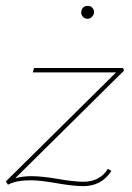

<svg xmlns="http://www.w3.org/2000/svg" viewBox="-21 -625 452 655"><path d="M278 -561Q268 -561 262 -567.5Q256 -574 256 -583Q258 -605 279 -605Q288 -605 294 -598.5Q300 -592 300 -582Q299 -574 292.5 -567.5Q286 -561 278 -561ZM263 -5Q320 -5 347 -49L359 -42Q326 10 263 10Q229 10 172.5 0Q116 -10 83 -10Q36 -10 6 5L-1 -6L375 -378H91L95 -393H399L402 -384L31 -17Q56 -24 86 -24Q122 -24 177 -14.5Q232 -5 263 -5Z"/></svg>

Font: EauTestText Thin
Style: Italic
Weight: 250
Italic angle: -12°
Designer: Christian Thalmann (Catharsis Fonts)
Version: Version 0.001;PS 000.001;hotconv 1.0.88;makeotf.lib2.5.64775